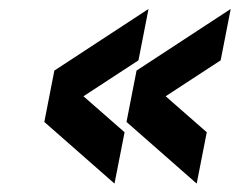

<svg xmlns="http://www.w3.org/2000/svg" viewBox="-20 -454 546 438"><path d="M241.2 -35.2 81.1 -175.8 104 -293 318.8 -433.6 295.9 -316.4 170.4 -234.4 264.2 -152.3ZM428.7 -35.2 268.6 -175.8 291.5 -293 506.3 -433.6 483.4 -316.4 357.9 -234.4 451.7 -152.3Z"/></svg>

Font: Lambda
Style: Italic
Weight: 400
Italic angle: -11°
Designer: GGBotNet
Version: 0.22